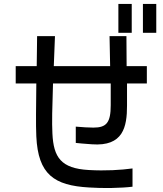

<svg xmlns="http://www.w3.org/2000/svg" viewBox="-20 -900 828 978"><path d="M651 -880H583V-733H651ZM60 -475H165C164 -351 162 -270 165 -205C174 -11 256 45 434 55C502 60 601 58 655 51V-42C596 -34 518 -29 432 -34C290 -42 253 -99 247 -219C244 -279 246 -346 250 -475H544V-364C544 -275 522 -250 456 -250C432 -250 400 -252 366 -255V-172C383 -170 407 -168 448 -165C608 -153 627 -254 627 -362V-475H728V-563H625L624 -716H538L541 -563H254L260 -716H169C169 -664 167 -604 167 -563H60ZM708 -733H776V-880H708Z"/></svg>

Font: コーポレート・ロゴ ver3 Medium
Style: Regular
Weight: 500
Designer: [KANA_main] LOGOTYPE.JP [Source Han Sans] Ryoko NISHIZUKA 西塚涼子 (kana, bopomofo & ideographs); Paul D. Hunt (Latin, Greek
Version: Version 12.001;FEAKit 1.0